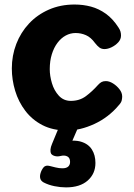

<svg xmlns="http://www.w3.org/2000/svg" viewBox="-20 -573 592 849"><path d="M276.1 4Q213.6 4 167.7 -19.7Q121.9 -43.4 91.8 -83.2Q61.7 -122.9 47 -171.7Q32.3 -220.4 32.3 -270.3Q32.3 -327.4 52 -378.6Q71.7 -429.8 108.3 -468.9Q144.9 -508 196.1 -530.5Q247.3 -553 309.7 -553Q347.7 -553 382.5 -543.7Q417.3 -534.3 448.3 -512.1Q479.2 -489.9 504.1 -451.1Q510 -442.4 512.6 -433.9Q515.1 -425.3 515.1 -415.9Q515.1 -399 502.7 -385.6Q490.2 -372.2 473.5 -364.1Q456.8 -356 441.9 -356Q428.9 -356 419.5 -362.9Q410.1 -369.8 399.6 -383.4Q382 -407.8 360.2 -417.4Q338.4 -427 314.4 -427Q291 -427 270.5 -415.8Q250 -404.6 234.2 -383.6Q218.3 -362.6 209.2 -333.1Q200 -303.6 200 -267Q200 -237.7 209.6 -205.2Q219.2 -172.7 240.1 -149.9Q261 -127.1 292.9 -126.9Q331.8 -126.9 359.8 -147.8Q387.9 -168.7 413.3 -197.3Q421.9 -206.7 429.6 -210.6Q437.2 -214.4 448.1 -214.4Q463.2 -214.4 479.8 -204.1Q496.4 -193.7 508.4 -178.2Q520.3 -162.8 520.3 -146.1Q520.3 -139.1 518.3 -129.4Q516.3 -119.7 506 -108.6Q460.6 -54.2 397.8 -25.1Q335.1 4 276.1 4ZM271.9 255.6Q247.7 255.6 221.2 250.3Q194.7 245 173.1 233.8Q160.8 227 158.1 216.3Q155.3 205.7 159.3 192.7Q163.3 178.7 172.4 167.3Q181.6 156 200.3 161Q209.3 163.4 225.5 167.3Q241.7 171.2 255.7 171.2Q273.2 171.2 281.6 163.6Q289.9 155.9 289.9 142.9Q289.9 124.9 277.6 118.6Q265.3 112.2 247 116.9Q234 120.1 222.6 117Q211.2 113.9 206.2 106.9Q202.2 98.9 203.2 87.9Q204.2 77 210.2 63L239.1 -6.9H324.3L290 72.4L257.1 54.4Q306.9 43.9 338.9 53.7Q370.9 63.6 386.4 88.2Q402 112.8 402 147.6Q402 195.2 367.8 225.4Q333.6 255.6 271.9 255.6Z"/></svg>

Font: Playpen Sans Arabic
Style: Regular
Weight: 400
Designer: Azza Alameddine, Laura Meseguer, Veronika Burian, José Scaglione
Foundry: TypeTogether
Version: Version 2.000